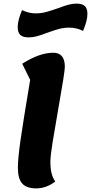

<svg xmlns="http://www.w3.org/2000/svg" viewBox="-20 -1018 504 1063"><path d="M147 -576 103 -665Q198 -726 275 -726Q339 -726 339 -648Q339 -620 305 -429Q283 -304 271 -229Q259 -154 259 -123Q259 -84 265.5 -58.5Q272 -33 286 -13Q236 25 181 25Q127 25 103 -2Q79 -29 79 -89Q79 -139 93 -238Q107 -337 147 -576ZM78 -868Q78 -905 102 -962Q139 -944 178 -944Q208 -944 235.5 -951.5Q263 -959 303 -973Q337 -986 359.5 -992Q382 -998 404 -998Q434 -998 449 -985Q464 -972 464 -941Q464 -904 440 -847Q403 -865 364 -865Q334 -865 307.5 -858Q281 -851 240 -836Q206 -823 183.5 -817Q161 -811 138 -811Q108 -811 93 -824Q78 -837 78 -868Z"/></svg>

Font: Lemonada SemiBold
Style: Regular
Weight: 600
Designer: Mohamed Gaber (Arabic) Eduardo Tunni (Latin)
Foundry: Kief Type Foundry
Version: Version 3.006